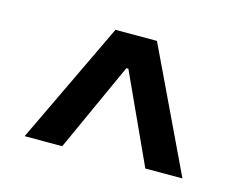

<svg xmlns="http://www.w3.org/2000/svg" viewBox="-56 -788 588 470"><g transform="rotate(15 237.5 -552.5)"><path d="M37.6 -397.7 185 -706.7H290.1L437.5 -397.7H343.4L240.1 -622.9H235.1L132.8 -397.7Z"/></g></svg>

Font: Inter Zeller Medium
Style: Regular
Weight: 500
Designer: Rasmus Andersson; Joe Bland
Foundry: zeller
Version: Version 3.015;git-dec3a8cb1